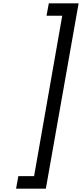

<svg xmlns="http://www.w3.org/2000/svg" viewBox="-20 -954 495 1160"><path d="M257 186H77L91 110H186L356 -859H261L275 -934H455Z"/></svg>

Font: Fz Poppins
Style: Italic
Weight: 400
Italic angle: -10°
Designer: Ninad Kale (Devanagari), Jonny Pinhorn (Latin)
Foundry: Indian Type Foundry
Version: Vit hóa bi Vntype.Com & FontZin.Com